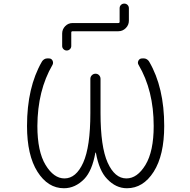

<svg xmlns="http://www.w3.org/2000/svg" viewBox="-20 -1089 1040 1051"><path d="M627.9 -962.9Q634.8 -962.9 634.8 -969.7V-1043.9Q634.8 -1054.7 642.1 -1062Q649.4 -1069.3 660.2 -1069.3Q670.9 -1069.3 678.2 -1062Q685.5 -1054.7 685.5 -1043.9V-975.6Q685.5 -952.1 668.5 -935.1Q651.4 -918 627.9 -918H377.9Q370.1 -918 370.1 -911.1V-836.9Q370.1 -827.1 362.8 -819.8Q355.5 -812.5 345.2 -812.5Q335 -812.5 327.6 -819.8Q320.3 -827.1 320.3 -836.9V-905.3Q320.3 -928.7 336.9 -945.8Q353.5 -962.9 377.9 -962.9ZM504.9 -252.9Q504.9 -253.9 503.9 -253.9Q502.9 -253.9 502 -252.9Q484.4 -154.3 441.4 -109.4Q391.6 -58.6 330.1 -58.6Q242.2 -58.6 185.1 -148.9Q127.9 -239.3 127.9 -399.4Q127.9 -610.4 209 -751Q215.8 -762.7 228.5 -767.6Q235.4 -769.5 243.2 -769.5Q248 -769.5 253.9 -768.6Q264.6 -765.6 268.6 -754.9Q272.5 -744.1 267.6 -734.4Q185.5 -593.8 184.6 -399.4Q184.6 -259.8 229.5 -186Q274.4 -112.3 333 -112.3Q396.5 -112.3 435.5 -198.7Q474.6 -285.2 474.6 -469.7V-657.2Q474.6 -668.9 482.9 -677.2Q491.2 -685.5 502.9 -685.5Q514.6 -685.5 522.5 -677.2Q530.3 -668.9 530.3 -657.2V-469.7Q530.3 -285.2 569.3 -198.7Q608.4 -112.3 671.9 -112.3Q731.4 -112.3 776.4 -186.5Q821.3 -260.7 821.3 -399.4Q821.3 -593.8 738.3 -734.4Q732.4 -744.1 736.8 -754.9Q741.2 -765.6 752 -768.6Q757.8 -769.5 763.7 -769.5Q770.5 -769.5 777.3 -767.6Q790 -762.7 796.9 -751Q878.9 -610.4 878.9 -399.4Q878.9 -239.3 821.3 -148.9Q763.7 -58.6 674.8 -58.6Q614.3 -58.6 566.4 -109.4Q522.5 -154.3 504.9 -252.9Z"/></svg>

Font: Rounded-X Mgen+ 2m light
Style: Regular
Weight: 200
Designer: [Source Han Sans]
Ryoko NISHIZUKA  (kana & ideographs); Paul D. Hunt (Latin, Greek & Cyrillic); Wenlong ZHANG  (bopomofo
Version: Version 1.059.20150602